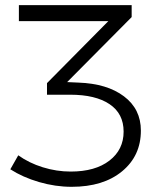

<svg xmlns="http://www.w3.org/2000/svg" viewBox="-20 -720 620 744"><path d="M284.2 -399.9Q395 -396 460.4 -346.7Q525.9 -297.4 525.9 -213.9Q525.9 -116.2 453.1 -56.2Q380.4 3.9 257.8 3.9Q194.3 3.9 131.1 -14.6Q67.9 -33.2 20 -64L50.8 -118.2Q92.3 -88.4 145.8 -71.8Q199.2 -55.2 253.9 -55.2Q349.1 -55.2 404.1 -97.7Q459 -140.1 459 -210Q459 -279.8 404.5 -316.4Q350.1 -353 252 -353H162.1V-397.9L399.9 -638.2H53.2V-700.2H490.2V-653.8L240.2 -401.9Z"/></svg>

Font: Montserrat arm Light
Style: Regular
Weight: 300
Designer: Julieta Ulanovsky
Foundry: Julieta Ulanovsky
Version: Version 6.000;PS 006.000;hotconv 1.0.88;makeotf.lib2.5.64775